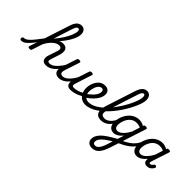

<svg xmlns="http://www.w3.org/2000/svg" viewBox="-217 -2106 3712 3712"><g transform="rotate(45 1639.0 -250.0)"><path d="M-142 17Q-161 17 -169.5 5.5Q-178 -6 -177 -20.5Q-176 -35 -166 -46.5Q-156 -58 -137 -58Q-112 -58 -85 -73.5Q-58 -89 -23.5 -123.5Q11 -158 57 -216Q103 -274 166 -358Q177 -373 189.5 -368.5Q202 -364 206 -348.5Q210 -333 198 -315Q130 -219 80 -155Q30 -91 -8 -53Q-46 -15 -78 1Q-110 17 -142 17ZM532 17Q494 17 469.5 4Q445 -9 434 -32.5Q423 -56 423 -86.5Q423 -117 435 -152L499 -344Q509 -374 506.5 -395.5Q504 -417 488.5 -428.5Q473 -440 443 -440Q412 -440 378.5 -424Q345 -408 312.5 -378Q280 -348 250.5 -307.5Q221 -267 197 -218L187 -287Q226 -345 262 -388.5Q298 -432 333 -461Q368 -490 403 -504.5Q438 -519 474 -519Q531 -519 560 -493Q589 -467 592.5 -420Q596 -373 576 -311L521 -143Q505 -95 513.5 -76.5Q522 -58 555 -58Q569 -58 575 -46.5Q581 -35 578.5 -20.5Q576 -6 564.5 5.5Q553 17 532 17ZM84 15Q68 15 54 8Q40 1 46 -18L316 -850Q345 -939 386 -979Q427 -1019 485 -1019Q518 -1019 542.5 -1003.5Q567 -988 581 -960Q595 -932 595 -893Q595 -863 586.5 -828Q578 -793 561 -755Q544 -717 521 -677.5Q498 -638 468 -596.5Q438 -555 402.5 -513Q367 -471 326 -429.5Q285 -388 240 -347L131 -11Q127 2 117 8.5Q107 15 84 15ZM275 -454Q308 -492 338 -531.5Q368 -571 394 -611Q420 -651 441 -690Q462 -729 476.5 -764.5Q491 -800 499 -831.5Q507 -863 507 -888Q507 -903 502.5 -914Q498 -925 490.5 -930Q483 -935 470 -935Q458 -935 446 -926.5Q434 -918 423 -896.5Q412 -875 399 -838Z M532 17Q518 17 511.5 5.5Q505 -6 507.5 -20.5Q510 -35 522 -46.5Q534 -58 555 -58Q585 -58 615.5 -71Q646 -84 677 -111.5Q708 -139 741.5 -180Q775 -221 810 -277Q819 -290 831 -289Q843 -288 849.5 -278.5Q856 -269 850 -257Q814 -187 776 -135Q738 -83 698.5 -49.5Q659 -16 617.5 0.5Q576 17 532 17Z M885 16Q831 16 799 -8Q767 -32 760.5 -76.5Q754 -121 773 -181L872 -483Q879 -503 888.5 -509Q898 -515 917 -515Q948 -515 956.5 -505.5Q965 -496 958 -476L859 -175Q847 -137 848 -112Q849 -87 865.5 -74.5Q882 -62 916 -62Q943 -62 972.5 -77Q1002 -92 1032 -120Q1062 -148 1090.5 -186.5Q1119 -225 1142 -272L1211 -483Q1218 -503 1227.5 -509Q1237 -515 1256 -515Q1287 -515 1295.5 -505.5Q1304 -496 1297 -476L1189 -143Q1173 -95 1182 -76.5Q1191 -58 1223 -58Q1237 -58 1243 -46.5Q1249 -35 1246.5 -20.5Q1244 -6 1232 5.5Q1220 17 1199 17Q1170 17 1149.5 8.5Q1129 0 1117 -15Q1105 -30 1100 -49.5Q1095 -69 1095 -92L1097 -109Q1074 -79 1048 -56Q1022 -33 994.5 -17Q967 -1 939.5 7.5Q912 16 885 16Z M1202 17Q1183 17 1177 5.5Q1171 -6 1175.5 -20.5Q1180 -35 1193 -46.5Q1206 -58 1225 -58Q1273 -58 1328 -76Q1383 -94 1437 -128Q1448 -136 1458 -130.5Q1468 -125 1474 -113Q1480 -101 1479.5 -88.5Q1479 -76 1469 -70Q1420 -39 1372 -19.5Q1324 0 1281 8.5Q1238 17 1202 17Z M1436 -121Q1470 -138 1500.5 -161Q1531 -184 1556 -209Q1586 -234 1609.5 -263.5Q1633 -293 1646.5 -323.5Q1660 -354 1660 -382Q1660 -410 1648 -424.5Q1636 -439 1609 -439Q1595 -439 1588.5 -451Q1582 -463 1583.5 -479Q1585 -495 1596 -507Q1607 -519 1628 -519Q1667 -519 1694.5 -503.5Q1722 -488 1736 -461.5Q1750 -435 1750 -401Q1750 -357 1731.5 -313.5Q1713 -270 1681 -229.5Q1649 -189 1608 -153Q1578 -125 1541.5 -101Q1505 -77 1467 -57Z M1602 18Q1559 18 1521.5 1Q1484 -16 1455.5 -48Q1427 -80 1410.5 -124Q1394 -168 1394 -222Q1394 -274 1409 -326.5Q1424 -379 1453 -423Q1482 -467 1526 -493Q1570 -519 1628 -519Q1637 -519 1639.5 -507Q1642 -495 1638.5 -479Q1635 -463 1627.5 -451Q1620 -439 1611 -439Q1585 -439 1565 -425Q1545 -411 1529.5 -387.5Q1514 -364 1503.5 -335.5Q1493 -307 1487.5 -278Q1482 -249 1482 -224Q1482 -187 1491.5 -156.5Q1501 -126 1520 -105Q1539 -84 1564.5 -72.5Q1590 -61 1621 -61Q1675 -61 1728.5 -82.5Q1782 -104 1835 -142Q1888 -180 1938.5 -230.5Q1989 -281 2035 -339.5Q2081 -398 2121 -460Q2161 -522 2193.5 -583Q2226 -644 2249.5 -700Q2273 -756 2285.5 -802Q2298 -848 2298 -880Q2298 -894 2311 -901Q2324 -908 2341.5 -908Q2359 -908 2372 -901Q2385 -894 2385 -880Q2385 -846 2371 -795.5Q2357 -745 2330.5 -684Q2304 -623 2267.5 -556Q2231 -489 2185.5 -421Q2140 -353 2087 -288.5Q2034 -224 1975.5 -168.5Q1917 -113 1855 -71Q1793 -29 1729.5 -5.5Q1666 18 1602 18Z M2040 17Q1970 17 1932.5 -14Q1895 -45 1890.5 -105.5Q1886 -166 1914 -256L2107 -850Q2136 -939 2177 -979Q2218 -1019 2276 -1019Q2310 -1019 2334.5 -1001.5Q2359 -984 2372 -953Q2385 -922 2385 -879Q2385 -860 2372 -851Q2359 -842 2341.5 -842Q2324 -842 2311 -851Q2298 -860 2298 -879Q2298 -897 2294 -909.5Q2290 -922 2282.5 -928.5Q2275 -935 2261 -935Q2250 -935 2238.5 -926Q2227 -917 2215 -896.5Q2203 -876 2191 -838L1993 -226Q1974 -166 1974.5 -129Q1975 -92 1997 -75Q2019 -58 2063 -58Q2077 -58 2083.5 -46.5Q2090 -35 2087 -20.5Q2084 -6 2072.5 5.5Q2061 17 2040 17Z M2041 17Q2027 17 2020.5 5.5Q2014 -6 2016.5 -20.5Q2019 -35 2031 -46.5Q2043 -58 2064 -58Q2090 -58 2116.5 -69Q2143 -80 2169 -101.5Q2195 -123 2217 -153Q2239 -183 2256 -220Q2261 -235 2273.5 -234.5Q2286 -234 2295.5 -224.5Q2305 -215 2301 -201Q2283 -150 2255 -109.5Q2227 -69 2193 -41Q2159 -13 2120 2Q2081 17 2041 17Z M2289 519Q2229 519 2194 486Q2159 453 2159 401Q2159 357 2177 318.5Q2195 280 2228 244Q2261 208 2307.5 173.5Q2354 139 2411 105Q2430 94 2448 83Q2466 72 2484 61.5Q2502 51 2521 41L2564 -93Q2530 -51 2497 -27Q2464 -3 2434 7Q2404 17 2379 17Q2336 17 2305.5 -2.5Q2275 -22 2258 -59Q2241 -96 2241 -146Q2241 -190 2253.5 -241Q2266 -292 2291.5 -341Q2317 -390 2355.5 -430.5Q2394 -471 2446 -495Q2498 -519 2564 -519Q2587 -519 2608.5 -514.5Q2630 -510 2650.5 -502Q2671 -494 2690 -482L2691 -487Q2698 -505 2706.5 -510Q2715 -515 2735 -515Q2766 -515 2774.5 -505.5Q2783 -496 2776 -476L2539 252Q2516 324 2490 375Q2464 426 2434 458Q2404 490 2368 504.5Q2332 519 2289 519ZM2303 442Q2333 442 2359 422Q2385 402 2408.5 359.5Q2432 317 2454 249L2488 142Q2478 147 2468 153.5Q2458 160 2448.5 165.5Q2439 171 2430 177Q2387 205 2353 231.5Q2319 258 2295 283.5Q2271 309 2259 335Q2247 361 2247 388Q2247 406 2253.5 418Q2260 430 2273 436Q2286 442 2303 442ZM2408 -63Q2441 -63 2476.5 -85.5Q2512 -108 2547.5 -150.5Q2583 -193 2616 -253L2669 -416Q2641 -430 2615.5 -435Q2590 -440 2565 -440Q2515 -440 2476.5 -421Q2438 -402 2410.5 -370Q2383 -338 2365.5 -300Q2348 -262 2340 -224.5Q2332 -187 2332 -157Q2332 -126 2340.5 -105.5Q2349 -85 2366 -74Q2383 -63 2408 -63Z M2570 99Q2559 103 2550.5 95Q2542 87 2539 73Q2536 59 2540.5 46Q2545 33 2558 27Q2612 5 2657.5 -19Q2703 -43 2742 -70Q2781 -97 2811.5 -128Q2842 -159 2864 -194Q2886 -229 2899 -269Q2904 -287 2918.5 -288Q2933 -289 2943.5 -278Q2954 -267 2948 -250Q2933 -198 2907 -155Q2881 -112 2846 -76Q2811 -40 2768 -9.5Q2725 21 2675 47.5Q2625 74 2570 99Z M3013 17Q2970 17 2939 -2.5Q2908 -22 2891.5 -59Q2875 -96 2875 -146Q2875 -190 2887.5 -241Q2900 -292 2925.5 -341Q2951 -390 2989.5 -430.5Q3028 -471 3080 -495Q3132 -519 3198 -519Q3231 -519 3263 -509Q3295 -499 3323 -482L3324 -486Q3331 -504 3340.5 -509.5Q3350 -515 3368 -515Q3400 -515 3408 -505.5Q3416 -496 3410 -476L3291 -115Q3287 -102 3285 -89Q3283 -76 3288 -67.5Q3293 -59 3308 -59Q3321 -59 3333 -66Q3345 -73 3355.5 -84.5Q3366 -96 3374 -107Q3380 -116 3390.5 -119Q3401 -122 3416 -112Q3432 -102 3433 -91.5Q3434 -81 3428 -70Q3419 -53 3400.5 -32.5Q3382 -12 3356 2Q3330 16 3297 16Q3266 16 3247 7Q3228 -2 3218.5 -17Q3209 -32 3206 -51Q3203 -70 3205 -90Q3205 -93 3205 -95.5Q3205 -98 3206 -100Q3171 -56 3136 -30Q3101 -4 3069.5 6.5Q3038 17 3013 17ZM2965 -157Q2965 -126 2973.5 -105.5Q2982 -85 2999.5 -74Q3017 -63 3041 -63Q3075 -63 3110 -85.5Q3145 -108 3180 -151Q3215 -194 3248 -253L3301 -415Q3274 -430 3249 -435Q3224 -440 3199 -440Q3149 -440 3110 -421Q3071 -402 3043.5 -370Q3016 -338 2998.5 -300Q2981 -262 2973 -224.5Q2965 -187 2965 -157Z"/></g></svg>

Font: Playwrite BE VLG
Style: Regular
Weight: 400
Designer: Veronika Burian, José Scaglione
Foundry: TypeTogether
Version: Version 1.002